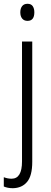

<svg xmlns="http://www.w3.org/2000/svg" viewBox="-41 -751 267 1012"><path d="M66 -686Q66 -706 75.5 -718.5Q85 -731 104 -731Q123 -731 131.5 -718.5Q140 -706 140 -686Q140 -641 104 -641Q86 -641 76 -653Q66 -665 66 -686ZM27 241Q12 241 0 238.5Q-12 236 -21 232V183Q-1 191 20 191Q75 191 75 100V-532H129V102Q129 175 102 207.5Q75 240 27 241Z"/></svg>

Font: Noto Sans Georgian Condensed Light
Style: Regular
Weight: 300
Width: 3
Designer: Monotype Design Team, Akaki Razmadze
Foundry: Google LLC
Version: Version 2.005; ttfautohint (v1.8.4.7-5d5b)